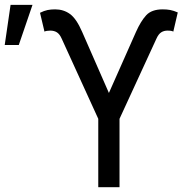

<svg xmlns="http://www.w3.org/2000/svg" viewBox="-31 -776 803 796"><path d="M376.4 0V-283.4L224.4 -616.5Q216.3 -634.6 204.9 -641.9Q193.5 -649.1 177.6 -649.1Q171.2 -649.1 163.9 -648.1Q156.6 -647 153.4 -644.9L134.9 -723Q152 -731.5 166.2 -734.4Q180.4 -737.2 197.4 -737.2Q232.6 -737.2 259.2 -717.9Q285.9 -698.5 309.7 -643.5L420.5 -390.6L532.7 -643.5Q552.6 -688.2 575.1 -712.7Q597.7 -737.2 643.5 -737.2Q660.5 -737.2 674.7 -734.6Q688.9 -731.9 706 -724.4L687.5 -644.9Q681.1 -649.1 663.4 -649.1Q648.4 -649.1 637.3 -641.9Q626.1 -634.6 617.9 -616.5L464.5 -283.4V0ZM-11.4 -589.5 12.8 -755.7H103.7L46.9 -589.5Z"/></svg>

Font: Inter Alia
Style: Regular
Weight: 400
Designer: Rasmus Andersson (Latin, Greek, Cyrillic etc.) and Evan from Shavian.info (Shavian, old style figures)
Foundry: Shavian.info
Version: Version 0.001;git-37ab20767